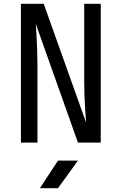

<svg xmlns="http://www.w3.org/2000/svg" viewBox="-20 -750 640 1010"><path d="M90 0V-730H210L433 -105Q431 -130 428.5 -166.5Q426 -203 424.5 -243.5Q423 -284 423 -320V-730H510V0H390L168 -625Q170 -601 172 -564.5Q174 -528 175.5 -487.5Q177 -447 177 -410V0ZM190 240 285 95H390L285 240Z"/></svg>

Font: JetBrainsMono NFM
Style: Regular
Weight: 400
Monospace: yes
Designer: Philipp Nurullin, Konstantin Bulenkov
Foundry: JetBrains
Version: Version 2.304; ttfautohint (v1.8.4.7-5d5b);Nerd Fonts 3.3.0